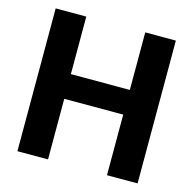

<svg xmlns="http://www.w3.org/2000/svg" viewBox="-103 -804 915 909"><g transform="rotate(15 354.5 -350.0)"><path d="M499 0V-700H649V0ZM60 0V-700H210V0ZM191 -297V-418H523V-297Z"/></g></svg>

Font: DM Sans 28pt Black
Style: Regular
Weight: 900
Version: Version 4.004;gftools[0.9.30]